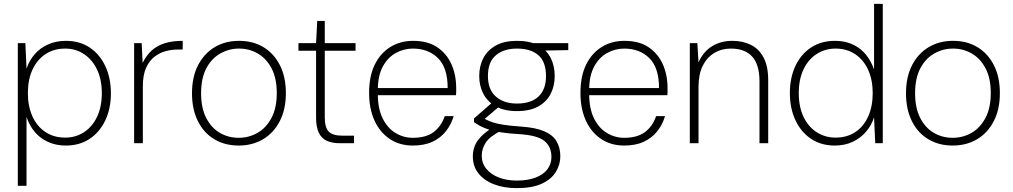

<svg xmlns="http://www.w3.org/2000/svg" viewBox="-20 -740 5234 992"><path d="M72 220V-517H111L117 -385Q131 -427 159 -459.5Q187 -492 228.5 -510.5Q270 -529 320 -529Q392 -529 444 -494Q496 -459 524.5 -397.5Q553 -336 553 -258Q553 -179 524 -118Q495 -57 443 -22.5Q391 12 320 12Q249 12 195.5 -25.5Q142 -63 117 -136V220ZM317 -29Q371 -29 414 -57Q457 -85 481.5 -136.5Q506 -188 506 -259Q506 -329 481.5 -380.5Q457 -432 414 -460.5Q371 -489 317 -489Q258 -489 214.5 -460Q171 -431 147.5 -379.5Q124 -328 124 -259Q124 -191 147.5 -139Q171 -87 214.5 -58Q258 -29 317 -29Z M673 0V-517H712L717 -415Q737 -456 766 -481Q795 -506 834 -517.5Q873 -529 924 -529V-484H897Q868 -484 837 -476Q806 -468 779 -447.5Q752 -427 735 -390Q718 -353 718 -293V0Z M1213 12Q1142 12 1087.5 -20.5Q1033 -53 1002.5 -114Q972 -175 972 -258Q972 -343 1003.5 -403.5Q1035 -464 1089.5 -496.5Q1144 -529 1215 -529Q1287 -529 1341 -496.5Q1395 -464 1426 -403.5Q1457 -343 1457 -258Q1457 -175 1425.5 -114Q1394 -53 1339 -20.5Q1284 12 1213 12ZM1213 -28Q1266 -28 1310.5 -53.5Q1355 -79 1382.5 -130.5Q1410 -182 1410 -259Q1410 -336 1383 -387Q1356 -438 1312 -463.5Q1268 -489 1215 -489Q1163 -489 1118 -463.5Q1073 -438 1046 -387Q1019 -336 1019 -258Q1019 -182 1045.5 -130.5Q1072 -79 1116 -53.5Q1160 -28 1213 -28Z M1737 0Q1697 0 1669.5 -12Q1642 -24 1627.5 -53.5Q1613 -83 1613 -133V-478H1522V-517H1613L1619 -632H1658V-517H1817V-478H1658V-134Q1658 -81 1678.5 -60Q1699 -39 1749 -39H1809V0Z M2113 12Q2044 12 1993 -22.5Q1942 -57 1914.5 -118Q1887 -179 1887 -260Q1887 -346 1916 -405.5Q1945 -465 1996.5 -497Q2048 -529 2114 -529Q2190 -529 2239 -496Q2288 -463 2312.5 -408Q2337 -353 2337 -284Q2337 -275 2337 -267Q2337 -259 2336 -248H1918V-285H2293Q2293 -390 2243 -439.5Q2193 -489 2113 -489Q2067 -489 2025.5 -466.5Q1984 -444 1958 -396.5Q1932 -349 1932 -273V-256Q1932 -179 1957 -128.5Q1982 -78 2023.5 -53Q2065 -28 2113 -28Q2180 -28 2219.5 -57Q2259 -86 2278 -140H2324Q2311 -96 2283.5 -61.5Q2256 -27 2214 -7.5Q2172 12 2113 12Z M2650 232Q2584 232 2533 212.5Q2482 193 2452.5 156.5Q2423 120 2423 68Q2423 40 2432.5 15Q2442 -10 2465 -34Q2488 -58 2529 -83L2567 -64Q2509 -34 2489 -2Q2469 30 2469 64Q2469 103 2492.5 132Q2516 161 2557 177Q2598 193 2650 193Q2706 193 2746 178Q2786 163 2807.5 135.5Q2829 108 2829 71Q2829 18 2793 -11.5Q2757 -41 2663 -47Q2608 -50 2570 -56Q2532 -62 2506 -70.5Q2480 -79 2462 -88.5Q2444 -98 2429 -109V-128L2523 -210L2567 -196L2468 -112L2469 -134Q2481 -128 2494 -121Q2507 -114 2527 -107.5Q2547 -101 2581 -95.5Q2615 -90 2672 -86Q2747 -81 2791.5 -62Q2836 -43 2855.5 -10Q2875 23 2875 68Q2875 110 2852 148Q2829 186 2779.5 209Q2730 232 2650 232ZM2651 -166Q2586 -166 2542.5 -190Q2499 -214 2477.5 -255Q2456 -296 2456 -347Q2456 -400 2478 -441Q2500 -482 2543 -505.5Q2586 -529 2651 -529Q2718 -529 2761 -505.5Q2804 -482 2825 -441Q2846 -400 2846 -347Q2846 -296 2825 -255Q2804 -214 2761 -190Q2718 -166 2651 -166ZM2651 -205Q2724 -205 2762.5 -241.5Q2801 -278 2801 -347Q2801 -420 2762 -454.5Q2723 -489 2651 -489Q2583 -489 2542 -454.5Q2501 -420 2501 -347Q2501 -277 2542 -241Q2583 -205 2651 -205ZM2741 -478 2725 -517H2916V-481Z M3205 12Q3136 12 3085 -22.5Q3034 -57 3006.5 -118Q2979 -179 2979 -260Q2979 -346 3008 -405.5Q3037 -465 3088.5 -497Q3140 -529 3206 -529Q3282 -529 3331 -496Q3380 -463 3404.5 -408Q3429 -353 3429 -284Q3429 -275 3429 -267Q3429 -259 3428 -248H3010V-285H3385Q3385 -390 3335 -439.5Q3285 -489 3205 -489Q3159 -489 3117.5 -466.5Q3076 -444 3050 -396.5Q3024 -349 3024 -273V-256Q3024 -179 3049 -128.5Q3074 -78 3115.5 -53Q3157 -28 3205 -28Q3272 -28 3311.5 -57Q3351 -86 3370 -140H3416Q3403 -96 3375.5 -61.5Q3348 -27 3306 -7.5Q3264 12 3205 12Z M3544 0V-517H3583L3589 -418Q3614 -474 3659.5 -501.5Q3705 -529 3763 -529Q3818 -529 3860 -508Q3902 -487 3925.5 -442Q3949 -397 3949 -326V0H3904V-319Q3904 -406 3866.5 -447.5Q3829 -489 3756 -489Q3708 -489 3670 -466Q3632 -443 3610.5 -399.5Q3589 -356 3589 -291V0Z M4293 12Q4222 12 4170 -23Q4118 -58 4089.5 -119.5Q4061 -181 4061 -259Q4061 -338 4089.5 -399Q4118 -460 4170.5 -494.5Q4223 -529 4294 -529Q4366 -529 4418 -491.5Q4470 -454 4496 -381V-720H4541V0H4502L4496 -134Q4483 -93 4455 -60Q4427 -27 4386 -7.5Q4345 12 4293 12ZM4297 -29Q4356 -29 4399 -57.5Q4442 -86 4465.5 -138Q4489 -190 4489 -259Q4489 -327 4465.5 -379Q4442 -431 4398.5 -460Q4355 -489 4297 -489Q4243 -489 4199.5 -461Q4156 -433 4131.5 -381.5Q4107 -330 4107 -259Q4107 -188 4131.5 -136.5Q4156 -85 4199.5 -57Q4243 -29 4297 -29Z M4902 12Q4831 12 4776.5 -20.5Q4722 -53 4691.5 -114Q4661 -175 4661 -258Q4661 -343 4692.5 -403.5Q4724 -464 4778.5 -496.5Q4833 -529 4904 -529Q4976 -529 5030 -496.5Q5084 -464 5115 -403.5Q5146 -343 5146 -258Q5146 -175 5114.5 -114Q5083 -53 5028 -20.5Q4973 12 4902 12ZM4902 -28Q4955 -28 4999.5 -53.5Q5044 -79 5071.5 -130.5Q5099 -182 5099 -259Q5099 -336 5072 -387Q5045 -438 5001 -463.5Q4957 -489 4904 -489Q4852 -489 4807 -463.5Q4762 -438 4735 -387Q4708 -336 4708 -258Q4708 -182 4734.5 -130.5Q4761 -79 4805 -53.5Q4849 -28 4902 -28Z"/></svg>

Font: DM Sans 11pt ExtraLight
Style: Regular
Weight: 250
Version: Version 4.004;gftools[0.9.30]